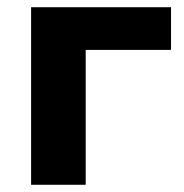

<svg xmlns="http://www.w3.org/2000/svg" viewBox="-20 -511 510 531"><path d="M66 0V-491H453V-373H217V0Z"/></svg>

Font: Nunito Sans 12pt ExtraBold
Style: Regular
Weight: 800
Designer: Vernon Adams
Foundry: Vernon Adams
Version: Version 3.101;gftools[0.9.27]